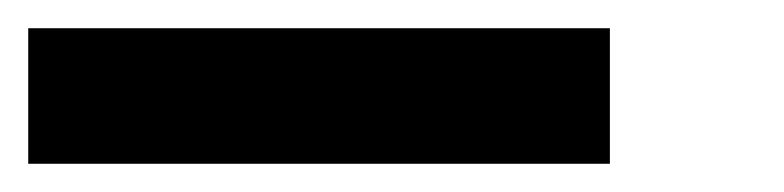

<svg xmlns="http://www.w3.org/2000/svg" viewBox="-29 -430 555 136"><path d="M0 -314ZM0 -314ZM403 -314H-9V-410H403Z"/></svg>

Font: Ulagadi Sans Medium
Style: Regular
Weight: 500
Designer: Ninad Kale (Devanagari), Jonny Pinhorn (Latin)
Foundry: Indian Type Foundry
Version: Version 3.01;March 29, 2020;FontCreator 12.0.0.2522 64-bit; 